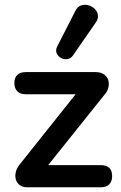

<svg xmlns="http://www.w3.org/2000/svg" viewBox="-20 -795 514 815"><path d="M95 0Q76 0 63.5 -9.5Q51 -19 47 -34Q43 -49 47.5 -66.5Q52 -84 66 -100L325 -425V-395H89Q66 -395 53.5 -407.5Q41 -420 41 -442Q41 -465 53.5 -477Q66 -489 89 -489H385Q407 -489 421 -479.5Q435 -470 439.5 -455Q444 -440 440 -423Q436 -406 422 -391L158 -61V-94H408Q456 -94 456 -47Q456 -25 443.5 -12.5Q431 0 408 0ZM290 -560Q280 -546 266 -544Q252 -542 239 -549Q226 -556 220.5 -569Q215 -582 223 -598L299 -747Q308 -766 323 -771.5Q338 -777 354 -773Q370 -769 381.5 -758Q393 -747 395.5 -731.5Q398 -716 387 -700Z"/></svg>

Font: Nunito
Style: Bold
Weight: 700
Designer: Vernon Adams
Foundry: Vernon Adams
Version: Version 3.602